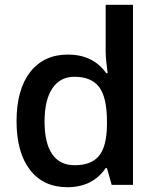

<svg xmlns="http://www.w3.org/2000/svg" viewBox="-20 -780 663 810"><path d="M264.2 9.8Q163.1 9.8 106.4 -63.5Q49.8 -137.2 49.8 -269Q49.8 -401.4 106.9 -475.6Q165 -549.8 266.1 -549.8Q372.6 -549.8 428.2 -471.2H434.1Q425.8 -530.8 425.8 -563V-759.8H541V0H451.2L431.2 -70.8H425.8Q370.6 9.8 264.2 9.8ZM294.9 -83Q365.7 -83 397.9 -122.8Q430.2 -162.6 431.2 -252V-268.1Q431.2 -369.6 397.9 -413.1Q365.2 -456.1 293.9 -456.1Q233.4 -456.1 200.7 -407Q168 -357.9 168 -267.1Q168 -176.8 200 -129.9Q231.9 -83 294.9 -83Z"/></svg>

Font: Open Sans
Style: SemiBold
Weight: 600
Foundry: Ascender Corporation
Version: Version 1.10